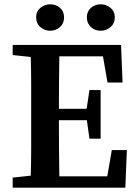

<svg xmlns="http://www.w3.org/2000/svg" viewBox="-20 -873 639 893"><path d="M39 -617V-664H543L550 -489H480L459 -611H256Q255 -548 254.5 -485Q254 -422 254 -367H383L396 -454H448V-228H396L384 -314H254Q254 -242 254.5 -178.5Q255 -115 256 -53H479L500 -175H570L563 0H39V-47L123 -56Q125 -118 125 -182Q125 -246 125 -310V-353Q125 -416 125 -480Q125 -544 123 -608ZM213 -730Q188 -730 168 -747Q148 -764 148 -792Q148 -820 168 -836.5Q188 -853 213 -853Q240 -853 259 -836.5Q278 -820 278 -792Q278 -764 259 -747Q240 -730 213 -730ZM448 -730Q422 -730 403 -747Q384 -764 384 -792Q384 -820 403 -836.5Q422 -853 448 -853Q474 -853 494 -836.5Q514 -820 514 -792Q514 -764 494 -747Q474 -730 448 -730Z"/></svg>

Font: Source Serif 4 Semibold
Style: Regular
Weight: 600
Designer: Frank Grießhammer
Foundry: Adobe
Version: Version 4.005;hotconv 1.1.0;makeotfexe 2.6.0